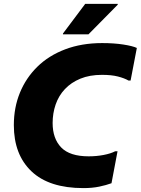

<svg xmlns="http://www.w3.org/2000/svg" viewBox="-20 -953 722 985"><path d="M51 -311Q51 -401 82 -477Q113 -553 171.5 -610.5Q230 -668 314.5 -700Q399 -732 504 -732Q565 -732 613 -724.5Q661 -717 682 -707L650 -540H639Q618 -552 585 -560.5Q552 -569 503 -569Q440 -569 392.5 -549.5Q345 -530 313 -496Q281 -462 265.5 -417Q250 -372 250 -322Q250 -242 294 -196.5Q338 -151 435 -151Q475 -151 511.5 -158Q548 -165 571 -177H583L552 -13Q525 -3 489 4.5Q453 12 408 12Q232 12 141.5 -74Q51 -160 51 -311ZM303 -777V-781L417 -933H584V-929L434 -777Z"/></svg>

Font: Kufam ExtraBold
Style: Italic
Weight: 800
Italic angle: -11°
Designer: Artur Schmal
Foundry: Original Type
Version: Version 1.301; ttfautohint (v1.8.3)